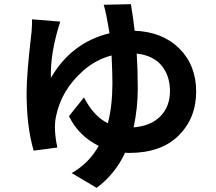

<svg xmlns="http://www.w3.org/2000/svg" viewBox="-20 -827 1040 924"><path d="M610 -807Q622 -734 628 -679Q762 -674 843 -593.5Q924 -513 924 -386Q924 -259 840 -175Q756 -91 601 -91Q588 -91 582 -92Q534 11 445 77L325 6Q409 -42 455 -125Q357 -174 312 -268L384 -358Q432 -266 499 -234Q521 -317 521 -428Q521 -474 517 -560Q443 -541 383 -489Q274 -394 249 -264Q237 -206 256 -117L142 -102Q108 -217 108 -380Q108 -473 132 -675Q135 -712 134 -734L270 -723Q221 -572 225 -452Q323 -622 507 -667Q490 -771 479 -804ZM638 -569Q643 -492 643 -399.5Q643 -307 623 -214Q707 -221 752.5 -268Q798 -315 798 -388.5Q798 -462 758 -511Q718 -560 638 -569Z"/></svg>

Font: Swei Fan Sans CJK TC
Style: Bold
Weight: 700
Version: Version 2.130